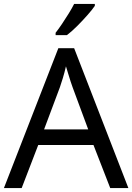

<svg xmlns="http://www.w3.org/2000/svg" viewBox="-20 -964 679 984"><path d="M545 0 459 -221H176L91 0H0L279 -717H360L638 0ZM352 -517Q349 -525 342 -546Q335 -567 328.5 -589.5Q322 -612 318 -624Q311 -593 302 -563.5Q293 -534 287 -517L206 -301H432ZM466 -934Q454 -916 429 -887.5Q404 -859 375.5 -830.5Q347 -802 323 -784H265V-796Q280 -815 297.5 -841Q315 -867 332 -894.5Q349 -922 360 -944H466Z"/></svg>

Font: Noto Sans Syriac Eastern
Style: Regular
Weight: 400
Designer: Patrick Giasson and the Monotype Design Team
Foundry: Monotype Imaging Inc.
Version: Version 3.001; ttfautohint (v1.8.4.7-5d5b)